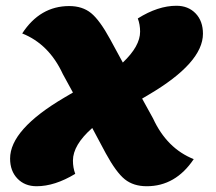

<svg xmlns="http://www.w3.org/2000/svg" viewBox="-20 -621 749 666"><path d="M107 25Q66 25 40.5 -1.5Q15 -28 15 -71Q15 -172 204 -283L233 -300L198 -364Q150 -468 57 -505Q119 -600 220 -600Q266 -600 296 -575.5Q326 -551 362 -485L406 -404Q466 -461 466 -511Q466 -536 458 -557Q528 -601 592 -601Q633 -601 658.5 -574.5Q684 -548 684 -504Q684 -403 495 -292L473 -279L511 -210Q559 -106 652 -69Q589 25 489 25Q443 25 413 1Q383 -23 347 -89L300 -177Q233 -118 233 -64Q233 -39 241 -18Q170 25 107 25Z"/></svg>

Font: Lemonada
Style: Bold
Weight: 700
Designer: Mohamed Gaber (Arabic), Eduardo Tunni (Latin)
Foundry: Kief Type Foundry
Version: Version 4.004